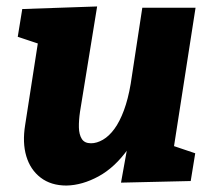

<svg xmlns="http://www.w3.org/2000/svg" viewBox="-20 -561 661 595"><path d="M186 14Q138 14 106 -10.5Q74 -35 61.5 -77Q49 -119 58 -174L101 -451L113 -421L35 -447L49 -533L281 -541L228 -215Q224 -188 224.5 -166Q225 -144 233.5 -130.5Q242 -117 262 -117Q280 -117 299 -128Q318 -139 334.5 -161.5Q351 -184 364 -219Q377 -254 385 -301L421 -537H586L516 -87L496 -116L585 -86L571 0L355 5L384 -156L435 -247Q418 -157 377 -99.5Q336 -42 285.5 -14.5Q235 13 186 14Z"/></svg>

Font: Bitter Thin ExtraBold
Style: Italic
Weight: 800
Italic angle: -9°
Version: Version 2.002